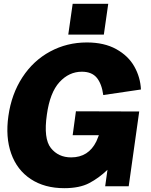

<svg xmlns="http://www.w3.org/2000/svg" viewBox="-20 -974 788 1004"><path d="M24 -368Q40 -482 97 -569.5Q154 -657 242 -704.5Q330 -752 434 -752Q525 -752 588 -717Q651 -682 682.5 -626Q714 -570 717 -506L520 -477Q512 -536 486 -567.5Q460 -599 408 -599Q341 -599 291 -544.5Q241 -490 225 -374Q207 -249 246 -200Q285 -151 352 -151Q443 -151 484 -235L497 -267H360L377 -392L708 -391L653 0H530L542 -86Q497 -43 446.5 -16.5Q396 10 316 10Q213 10 141 -37.5Q69 -85 38.5 -171Q8 -257 24 -368ZM523 -793H337L360 -954H546Z"/></svg>

Font: Morrison ExtraBold
Style: Regular
Weight: 800
Designer: Pablo Impallari, Rodrigo Fuenzalida (Modified by Dan O. Williams)
Version: Version 0.03;June 6, 2019;FontCreator 11.5.0.2425 64-bit; tt